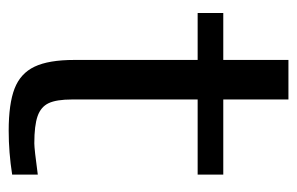

<svg xmlns="http://www.w3.org/2000/svg" viewBox="-141 -533 684 442"><g transform="rotate(90 201.0 -312.0)"><path d="M118 -141V-425H10V-484H118V-634H209V-484H382V-425H209V-136Q209 -100 217.5 -82Q226 -64 247.5 -56.5Q269 -49 310 -49Q323 -49 382 -57V2Q331 10 281 10Q219 10 184 -3.5Q149 -17 133.5 -49.5Q118 -82 118 -141Z"/></g></svg>

Font: Play
Style: Regular
Weight: 400
Designer: Jonas Hecksher (Cyrillic expansion: Cyreal)
Foundry: Jonas Hecksher, Playtype, e-types AS
Version: Version 2.101; ttfautohint (v1.5.65-e2d9)